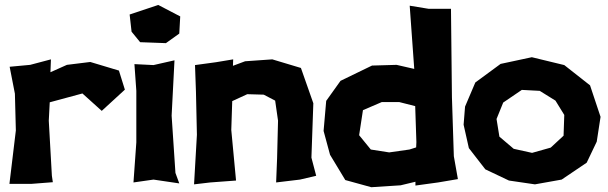

<svg xmlns="http://www.w3.org/2000/svg" viewBox="-20 -743 2489 786"><path d="M19.5 -469.7 41 -359.4 44.9 -209 18.6 9.8H107.4L196.3 2.9L192.4 -23.4L179.7 -249L183.6 -324.2L317.4 -360.4L396.5 -289.1L491.2 -376L466.8 -454.1L349.6 -489.3L253.9 -477.5L186.5 -447.3L188.5 -500L103.5 -477.5Z M553.7 -570.3 659.2 -566.4 713.9 -605.5 717.8 -675.8 627.9 -722.7 510.7 -683.6 518.6 -613.3ZM530.3 -480.5 538.1 -371.1V-160.2L526.4 3.9L608.4 -7.8L713.9 7.8L698.2 -35.2L682.6 -269.5L694.3 -496.1L608.4 -476.6Z M778.3 -476.6 782.2 -367.2 786.1 -191.4 774.4 11.7 840.8 3.9 946.3 -3.9 926.8 -210.9 930.7 -329.1 992.2 -357.4 1059.6 -355.5 1106.4 -331.1 1118.2 -249 1114.3 -93.8 1110.4 3.9 1208 -7.8 1274.4 -23.4 1254.9 -97.7 1262.7 -320.3 1211.9 -464.8 1094.7 -500 983.4 -492.2 933.6 -473.6 934.6 -500 864.3 -488.3Z M1684.6 -161.1 1683.6 -139.6 1656.2 -130.9 1573.2 -119.1 1498 -130.9 1450.2 -189.5 1465.8 -292 1543 -325.2H1614.3L1679.7 -308.6ZM1657.2 -719.7 1675.8 -460.9 1603.5 -477.5 1502.9 -474.6 1374 -412.1 1315.4 -330.1 1304.7 -207 1331.1 -109.4 1393.6 -5.9 1500 23.4 1620.1 15.6 1680.7 1V16.6L1773.4 3.9L1854.5 -9.8L1837.9 -103.5L1830.1 -344.7L1826.2 -707H1734.4Z M2116.2 -375 2189.5 -371.1 2253.9 -331.1 2290 -272.5 2287.1 -187.5 2234.4 -138.7 2158.2 -117.2 2083 -133.8 2024.4 -183.6 2012.7 -255.9 2040 -323.2ZM2169.9 11.7 2279.3 -7.8 2381.8 -77.1 2422.9 -163.1 2438.5 -264.6 2395.5 -393.6 2290 -476.6 2157.2 -508.8 2029.3 -481.4 1925.8 -405.3 1883.8 -306.6 1877.9 -232.4 1899.4 -136.7 1966.8 -49.8 2063.5 -3.9Z"/></svg>

Font: MaokenAssortedSans-Lite
Style: Lite
Weight: 400
Version: Version 1.400